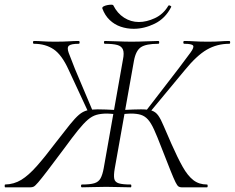

<svg xmlns="http://www.w3.org/2000/svg" viewBox="-42 -800 1003 820"><path d="M308 0Q304 0 304 -6Q304 -12 308 -12Q343 -12 361 -17.5Q379 -23 387.5 -38.5Q396 -54 401 -82L483 -545Q489 -574 483 -588.5Q477 -603 458.5 -608Q440 -613 406 -613Q402 -613 402 -619Q402 -625 406 -625Q428 -625 459.5 -623.5Q491 -622 519 -622Q551 -622 583 -623.5Q615 -625 634 -625Q638 -625 638 -619Q638 -613 634 -613Q582 -613 560 -598.5Q538 -584 530 -540L448 -80Q443 -51 446 -36.5Q449 -22 465.5 -17Q482 -12 516 -12Q519 -12 519 -6Q519 0 516 0Q494 0 467.5 -1Q441 -2 412 -2Q382 -2 355 -1Q328 0 308 0ZM-20 0Q-22 0 -22 -6Q-22 -12 -20 -12Q18 -13 49 -32Q80 -51 115 -90.5Q150 -130 196 -191Q233 -239 256 -267.5Q279 -296 295.5 -310Q312 -324 330 -328.5Q348 -333 375 -333Q404 -333 458 -330L455 -312Q444 -313 434 -314Q424 -315 416 -315Q389 -315 370 -309.5Q351 -304 333 -288.5Q315 -273 291.5 -244Q268 -215 233 -167Q186 -104 160 -70Q134 -36 121 -21Q108 -6 102 -3Q96 0 88 0ZM337 -317 251 -502Q222 -566 187 -589.5Q152 -613 103 -613Q99 -613 99 -619Q99 -625 103 -625Q121 -625 141 -623.5Q161 -622 193 -622Q230 -622 252 -623.5Q274 -625 294 -625Q298 -625 298 -619Q298 -613 294 -613Q262 -613 252.5 -605Q243 -597 251.5 -574Q260 -551 278 -506L354 -326ZM733 0Q726 0 720.5 -3.5Q715 -7 707.5 -22Q700 -37 686 -72Q672 -107 647 -171Q629 -218 616 -246.5Q603 -275 590 -289.5Q577 -304 560 -309.5Q543 -315 516 -315Q508 -315 497.5 -314Q487 -313 476 -312L478 -330Q534 -333 560 -333Q590 -333 606.5 -327.5Q623 -322 634 -306.5Q645 -291 657 -262Q669 -233 690 -186Q717 -125 738.5 -87Q760 -49 784 -30.5Q808 -12 842 -12Q845 -12 845 -6Q845 0 842 0ZM595 -317 581 -326 722 -509Q756 -554 772 -576Q788 -598 782.5 -605.5Q777 -613 745 -613Q741 -613 741 -619Q741 -625 745 -625Q767 -625 788.5 -623.5Q810 -622 846 -622Q880 -622 899.5 -623.5Q919 -625 937 -625Q941 -625 941 -619Q941 -613 937 -613Q885 -613 841.5 -588Q798 -563 746 -499ZM529 -677Q500 -677 473.5 -686Q447 -695 426.5 -714.5Q406 -734 395 -764Q394 -769 400 -772.5Q406 -776 415.5 -778Q425 -780 433 -780Q441 -780 442 -777Q459 -743 488 -724.5Q517 -706 551 -706Q584 -706 619.5 -722.5Q655 -739 676 -774Q678 -779 684.5 -776Q691 -773 689 -770Q664 -721 619 -699Q574 -677 529 -677Z"/></svg>

Font: Cormorant Garamond Light
Style: Italic
Weight: 300
Italic angle: -10°
Designer: Christian Thalmann (Catharsis Fonts)
Foundry: Catharsis Fonts
Version: Version 4.001